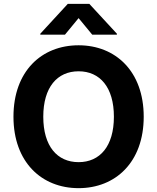

<svg xmlns="http://www.w3.org/2000/svg" viewBox="-20 -974 822 1004"><path d="M731.5 -363.6C731.5 -601.6 583.8 -737.2 391 -737.2C197.1 -737.2 50.4 -601.6 50.4 -363.6C50.4 -126.8 197.1 9.9 391 9.9C583.8 9.9 731.5 -125.7 731.5 -363.6ZM190.7 -792.6H319.6L391 -879.3L462.4 -792.6H591.3V-797.6L447.1 -953.8H334.5L190.7 -797.6ZM206.3 -363.6C206.3 -517.8 279.1 -601.2 391 -601.2C502.5 -601.2 575.6 -517.8 575.6 -363.6C575.6 -209.5 502.5 -126.1 391 -126.1C279.1 -126.1 206.3 -209.5 206.3 -363.6Z"/></svg>

Font: Magic Ui Pro
Style: Bold
Weight: 700
Designer: Stefan Endress, Andreas Faust
Version: Version 1.000;FEAKit 1.0